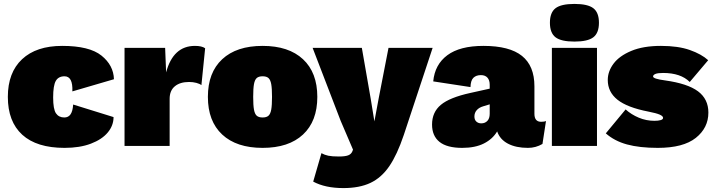

<svg xmlns="http://www.w3.org/2000/svg" viewBox="-20 -744 3640 979"><path d="M561 -340 349 -278Q352 -355 309 -355Q278 -355 264.5 -331.5Q251 -308 251 -247Q251 -187 265.5 -166Q280 -145 308 -145Q329 -145 340 -161.5Q351 -178 353 -211L559 -147Q559 -104 529.5 -68.5Q500 -33 443.5 -11.5Q387 10 309 10Q167 10 93.5 -57Q20 -124 20 -250Q20 -374 92.5 -442Q165 -510 297 -510Q436 -510 497.5 -460.5Q559 -411 561 -340Z M1026 -498 1007 -310Q998 -317 981 -321.5Q964 -326 944 -326Q898 -326 871.5 -304Q845 -282 845 -240V0H615V-500H822L827 -375Q863 -510 974 -510Q1009 -510 1026 -498Z M1598 -250Q1598 -126 1525 -58Q1452 10 1319 10Q1186 10 1113 -58Q1040 -126 1040 -250Q1040 -374 1113 -442Q1186 -510 1319 -510Q1452 -510 1525 -442Q1598 -374 1598 -250ZM1271 -250Q1271 -207 1275 -185Q1279 -163 1289 -154Q1299 -145 1319 -145Q1339 -145 1349 -154Q1359 -163 1363 -185Q1367 -207 1367 -250Q1367 -293 1363 -315Q1359 -337 1349 -346Q1339 -355 1319 -355Q1299 -355 1289 -346Q1279 -337 1275 -315Q1271 -293 1271 -250Z M2039 -56Q2005 45 1965 103.5Q1925 162 1869 188.5Q1813 215 1731 215Q1638 215 1577 182L1619 37Q1635 46 1654 50Q1673 54 1708 54Q1740 54 1755.5 48Q1771 42 1777 27L1780 19L1717 -128L1574 -500H1825L1870 -242L1889 -125L1911 -243L1961 -500H2186Z M2764 -127 2746 -10Q2712 10 2672 10Q2611 10 2570 -11.5Q2529 -33 2515 -74Q2492 -35 2447.5 -12.5Q2403 10 2337 10Q2259 10 2221 -20.5Q2183 -51 2183 -109Q2183 -172 2228 -209.5Q2273 -247 2378 -270L2477 -292V-312Q2477 -335 2465.5 -348Q2454 -361 2432 -361Q2408 -361 2394 -347.5Q2380 -334 2379 -300L2189 -329Q2197 -415 2261 -462.5Q2325 -510 2445 -510Q2578 -510 2641.5 -459Q2705 -408 2705 -304V-164Q2705 -123 2739 -123Q2756 -123 2764 -127ZM2477 -164V-212L2444 -202Q2423 -196 2411 -182.5Q2399 -169 2399 -150Q2399 -133 2409 -124Q2419 -115 2434 -115Q2453 -115 2465 -127.5Q2477 -140 2477 -164Z M2784 -628Q2784 -680 2812.5 -702Q2841 -724 2909 -724Q2977 -724 3005.5 -702Q3034 -680 3034 -628Q3034 -576 3005.5 -554Q2977 -532 2909 -532Q2841 -532 2812.5 -554Q2784 -576 2784 -628ZM3024 0H2794V-500H3024Z M3069 -64 3170 -186Q3199 -160 3237 -144Q3275 -128 3317 -128Q3336 -128 3348.5 -131.5Q3361 -135 3361 -143Q3361 -152 3344 -159.5Q3327 -167 3286 -175Q3178 -196 3128.5 -235.5Q3079 -275 3079 -336Q3079 -380 3108.5 -419.5Q3138 -459 3199 -484.5Q3260 -510 3350 -510Q3438 -510 3497.5 -489Q3557 -468 3591 -437L3497 -326Q3451 -372 3361 -372Q3334 -372 3322 -367Q3310 -362 3310 -354Q3310 -342 3371 -334Q3486 -318 3539 -278.5Q3592 -239 3592 -170Q3592 -92 3528 -41Q3464 10 3334 10Q3241 10 3177 -7.5Q3113 -25 3069 -64Z"/></svg>

Font: Work Sans Black
Style: Regular
Weight: 900
Designer: Wei Huang
Foundry: Wei Huang
Version: Version 1.500